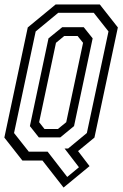

<svg xmlns="http://www.w3.org/2000/svg" viewBox="-22 -720 552 861"><path d="M263 121 168.5 0H78.5L-2.5 -103L102.5 -597L227.5 -700H425.5L506.5 -597L401.5 -103L328 -42.5L379.5 25ZM279.5 73.5 332 30 267.5 -54H283.5L367.5 -123.5L464.5 -579L398.5 -662.5H239L138 -579L41 -123.5L107 -40H191.5ZM152 -104 112 -154.5 195.5 -548 257 -598H353.5L393.5 -548L310 -154.5L248.5 -104ZM177.5 -141.5H237.5L275 -172L350.5 -528L326 -558.5H266L229 -528L153.5 -172Z"/></svg>

Font: Tourney Condensed Regular
Style: Italic
Weight: 400
Width: 3
Italic angle: -12°
Designer: Tyler Finck
Foundry: Etcetera Type Co
Version: Version 1.010; ttfautohint (v1.8.3)